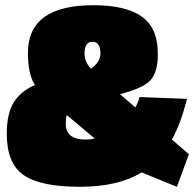

<svg xmlns="http://www.w3.org/2000/svg" viewBox="-20 -703 744 736"><path d="M337 -683Q520 -683 566 -590Q585 -554 585 -492Q585 -430 559 -398Q533 -366 440 -342L499 -291Q510 -312 515 -331L697 -324Q672 -227 639 -168L704 -112L658 13L523 -42Q434 13 285 13Q136 13 71 -31.5Q6 -76 6 -190Q6 -268 33 -311Q60 -354 114 -377Q87 -418 87 -500Q87 -683 337 -683ZM304 -498Q304 -465 329 -440Q365 -465 365 -498Q365 -543 334.5 -543Q304 -543 304 -498ZM308 -168Q327 -168 343 -172L236 -262Q232 -249 232 -229Q232 -168 308 -168Z"/></svg>

Font: Titillium Web Black
Style: Regular
Weight: 900
Version: Version 1.002;PS 35.000;hotconv 1.0.70;makeotf.lib2.5.55311